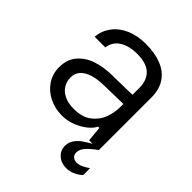

<svg xmlns="http://www.w3.org/2000/svg" viewBox="-198 -645 937 937"><g transform="rotate(45 270.5 -177.0)"><path d="M43.9 -148.4Q43.9 -203.6 74.2 -238Q104.5 -272.5 150.1 -287.6Q195.8 -302.7 246.1 -303.7L392.6 -306.6V-354.5Q392.6 -406.2 362.5 -435.3Q332.5 -464.4 267.6 -464.4Q211.9 -464.4 176.3 -441.7Q140.6 -418.9 135.7 -376.5H61.5Q65.4 -420.4 91.1 -455.1Q116.7 -489.7 161.1 -509.3Q205.6 -528.8 264.2 -528.8Q327.6 -528.8 373.3 -510Q418.9 -491.2 443.1 -454.1Q467.3 -417 467.3 -363.8V0H399.9L392.6 -78.1H383.3Q376.5 -60.5 352.3 -40Q328.1 -19.5 293.2 -5.4Q258.3 8.8 220.7 8.8Q173.3 8.8 132.8 -11Q92.3 -30.8 68.1 -66.7Q43.9 -102.5 43.9 -148.4ZM392.6 -221.7V-243.7L257.3 -240.7Q216.8 -239.7 185.8 -230.2Q154.8 -220.7 136.7 -201.4Q118.7 -182.1 118.7 -152.8Q118.7 -126.5 131.8 -104.2Q145 -82 171.9 -68.6Q198.7 -55.2 238.3 -55.2Q296.4 -55.2 330.8 -81.8Q365.2 -108.4 378.9 -146Q392.6 -183.6 392.6 -221.7ZM335.4 101.6Q335.4 77.6 349.1 58.6Q362.8 39.6 380.9 26.9Q398.9 14.2 424.3 0H467.3Q434.6 23.4 416 43.9Q397.5 64.5 397.5 86.4Q397.5 102.5 407.7 111.3Q418 120.1 434.1 120.1Q450.2 120.1 466.6 112.3Q482.9 104.5 499.5 92.8V140.6Q481.9 156.7 460.9 166Q439.9 175.3 416.5 175.3Q381.8 175.3 358.6 154.8Q335.4 134.3 335.4 101.6Z"/></g></svg>

Font: Wand UI Pro
Style: Regular
Weight: 400
Designer: Andreas Faust
Version: Version 1.003;FEAKit 1.0